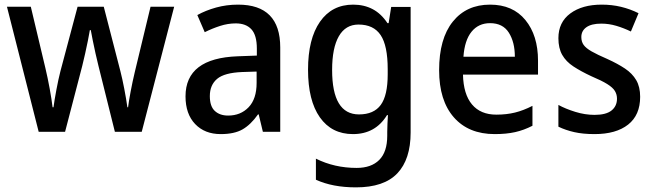

<svg xmlns="http://www.w3.org/2000/svg" viewBox="-20 -569 2823 829"><path d="M405 -285Q399 -309 392.5 -338Q386 -367 380.5 -394.5Q375 -422 372 -439H368Q365 -421 359.5 -393.5Q354 -366 347.5 -337Q341 -308 335 -284L261 0H147L10 -540H113L176 -275Q186 -233 194.5 -186.5Q203 -140 207 -106H211Q215 -136 223.5 -181.5Q232 -227 241 -262L315 -540H428L500 -261Q508 -230 516.5 -186Q525 -142 530 -106H533Q536 -131 544 -173.5Q552 -216 562 -258L630 -540H732L592 0H476Z M1008 -549Q1190 -549 1190 -364V0H1115L1097 -75H1094Q1063 -31 1027.5 -10.5Q992 10 933 10Q864 10 822.5 -33.5Q781 -77 781 -153Q781 -318 1007 -326L1089 -329V-359Q1089 -417 1065.5 -442.5Q1042 -468 998 -468Q964 -468 930 -457Q896 -446 864 -430L832 -504Q868 -524 913 -536.5Q958 -549 1008 -549ZM1026 -258Q949 -255 917.5 -228.5Q886 -202 886 -154Q886 -110 907.5 -90Q929 -70 965 -70Q1019 -70 1053.5 -106Q1088 -142 1088 -211V-260Z M1505 -549Q1552 -549 1589 -529.5Q1626 -510 1653 -469H1658L1669 -539H1753V3Q1753 119 1695.5 179.5Q1638 240 1517 240Q1416 240 1344 207V116Q1424 156 1520 156Q1583 156 1617.5 121.5Q1652 87 1652 17V0Q1652 -14 1653 -35.5Q1654 -57 1655 -72H1651Q1601 10 1504 10Q1412 10 1361 -62.5Q1310 -135 1310 -268Q1310 -401 1361.5 -475Q1413 -549 1505 -549ZM1528 -463Q1472 -463 1443 -412.5Q1414 -362 1414 -267Q1414 -75 1530 -75Q1594 -75 1624 -116Q1654 -157 1654 -248V-270Q1654 -372 1623.5 -417.5Q1593 -463 1528 -463Z M2096 -549Q2194 -549 2248.5 -482.5Q2303 -416 2303 -307V-247H1979Q1981 -162 2018 -118Q2055 -74 2123 -74Q2167 -74 2203.5 -83Q2240 -92 2279 -112V-26Q2242 -7 2204 1.5Q2166 10 2116 10Q2003 10 1939.5 -62.5Q1876 -135 1876 -266Q1876 -402 1935 -475.5Q1994 -549 2096 -549ZM2096 -469Q2046 -469 2016 -432Q1986 -395 1981 -324H2203Q2203 -387 2177 -428Q2151 -469 2096 -469Z M2744 -151Q2744 -72 2692 -31Q2640 10 2547 10Q2497 10 2459.5 1.5Q2422 -7 2391 -22V-116Q2422 -99 2464 -86Q2506 -73 2547 -73Q2597 -73 2620.5 -92Q2644 -111 2644 -143Q2644 -161 2635 -176Q2626 -191 2602 -206Q2578 -221 2533 -240Q2488 -261 2456 -282Q2424 -303 2407.5 -332Q2391 -361 2391 -404Q2391 -473 2442.5 -511Q2494 -549 2578 -549Q2622 -549 2661.5 -539.5Q2701 -530 2737 -512L2704 -433Q2673 -448 2641 -457.5Q2609 -467 2576 -467Q2534 -467 2512 -451.5Q2490 -436 2490 -409Q2490 -389 2500 -375Q2510 -361 2534.5 -347Q2559 -333 2603 -314Q2647 -294 2678.5 -273Q2710 -252 2727 -223Q2744 -194 2744 -151Z"/></svg>

Font: Noto Sans Thai SemCond Med
Style: Regular
Weight: 500
Width: 4
Designer: Monotype Design Team
Foundry: Monotype Imaging Inc.
Version: Version 2.002; ttfautohint (v1.8.4.7-5d5b)